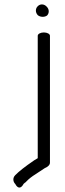

<svg xmlns="http://www.w3.org/2000/svg" viewBox="-20 -627 294 864"><path d="M150.7 -558.1C163.7 -548.6 182 -549.7 192 -557.4C201.7 -567.5 202.5 -584.7 190.2 -597C177.3 -611.1 159.1 -609.5 149 -598.1C139.1 -588 138.3 -570.5 150.7 -558.1ZM149.8 -466V84.8L131.7 95.7L131.4 96.2C93 122.4 65.6 143.8 48.5 161.3C35.5 174.3 39.2 192 48.9 201.1C57.5 218.2 72.5 226.5 86.2 200.4L94.2 193.4L94.8 194C101 186.2 112 176.2 127.7 165C144 154.3 155.3 146.9 161.2 143L181 129.9C194.4 124.2 204.8 115.8 204.8 105V-466C204.8 -474.2 192.4 -481 177.3 -481C162.3 -481 149.8 -474.2 149.8 -466Z"/></svg>

Font: MewTooHand
Style: BdCond
Weight: 400
Designer: Mew Too, Robert Jablonski
Version: Version 0.77